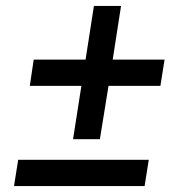

<svg xmlns="http://www.w3.org/2000/svg" viewBox="-20 -661 605 644"><path d="M518 -373H344L315 -194H225L253 -373H80L93 -461H267L295 -641H386L358 -461H532ZM479 -125 465 -37H27L41 -125Z"/></svg>

Font: Bitter SemiBold
Style: Italic
Weight: 600
Italic angle: -9°
Designer: Sol Matas, and Bitter project Authors
Foundry: Sol Matas
Version: Version 2.001